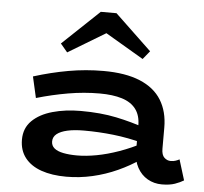

<svg xmlns="http://www.w3.org/2000/svg" viewBox="-53 -807 934 877"><g transform="rotate(5 413.5 -369.0)"><path d="M720 10Q684 10 654.5 -7Q625 -24 607.5 -56Q590 -88 590 -131V-249Q590 -295 568 -324Q546 -353 504 -366Q462 -379 402 -379Q330 -379 257.5 -366.5Q185 -354 113 -333L91 -430Q171 -455 250 -469Q329 -483 410 -483Q511 -483 577.5 -455.5Q644 -428 676.5 -375.5Q709 -323 709 -249V-153Q709 -124 722 -112Q735 -100 751 -100Q764 -100 774 -103.5Q784 -107 791 -111L820 -17Q804 -7 780 1.5Q756 10 720 10ZM282 13Q216 13 167.5 -4Q119 -21 92.5 -55Q66 -89 66 -138Q66 -191 100.5 -225Q135 -259 193.5 -275.5Q252 -292 323 -292Q414 -292 486 -277Q558 -262 619 -240V-170Q547 -189 480 -196.5Q413 -204 345 -204Q301 -204 269.5 -197Q238 -190 221 -176.5Q204 -163 204 -142Q204 -123 218 -111Q232 -99 259.5 -93.5Q287 -88 323 -88Q364 -88 412.5 -97Q461 -106 514.5 -125Q568 -144 619 -171L617 -96Q571 -64 516 -39Q461 -14 402 -0.5Q343 13 282 13ZM237 -553 205 -591 374 -751H446L614 -591L583 -553L408 -656Z"/></g></svg>

Font: BioRhyme SemiExpanded
Style: Bold
Weight: 700
Width: 6
Designer: Aoife Mooney
Foundry: Aoife Mooney Type
Version: Version 1.600;gftools[0.9.33]